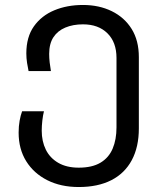

<svg xmlns="http://www.w3.org/2000/svg" viewBox="-20 -744 662 773"><path d="M297 9Q225 9 170.5 -18.5Q116 -46 85.5 -95Q55 -144 55 -210Q55 -236 59 -258Q63 -280 69 -296H157Q153 -281 150.5 -259Q148 -237 148 -218Q148 -175 164.5 -141.5Q181 -108 214.5 -88.5Q248 -69 297 -69Q351 -69 384.5 -89Q418 -109 433.5 -145.5Q449 -182 449 -231V-511Q449 -574 412.5 -610Q376 -646 314 -646Q274 -646 243 -633Q212 -620 195 -594Q178 -568 178 -527Q178 -510 180 -492.5Q182 -475 185 -458H95Q92 -471 89 -490.5Q86 -510 86 -529Q86 -595 116.5 -638Q147 -681 198.5 -702.5Q250 -724 314 -724Q379 -724 430 -699Q481 -674 510 -627.5Q539 -581 539 -514V-227Q539 -152 510.5 -99Q482 -46 428 -18.5Q374 9 297 9Z"/></svg>

Font: Noto Sans Ambassadori
Style: Regular
Weight: 400
Designer: Monotype Design Team
Foundry: Monotype Imaging Inc.
Version: Version 2.013